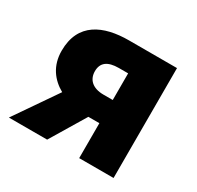

<svg xmlns="http://www.w3.org/2000/svg" viewBox="-128 -715 882 861"><g transform="rotate(30 313.5 -284.5)"><path d="M330 -301C272 -301 244 -331 244 -373C244 -417 272 -439 330 -439H378V-301ZM14 0H212L321 -181H378V0H556V-569H308C176 -569 69 -522 69 -378C69 -300 109 -249 164 -218Z"/></g></svg>

Font: ChiuKong Gothic MN Heavy
Style: Regular
Weight: 900
Designer: Ryoko NISHIZUKA 西塚涼子 (kana, bopomofo & ideographs); Paul D. Hunt (Latin, Greek & Cyrillic); Sandoll Communications 산돌커뮤니
Foundry: Adobe
Version: Version 1.300